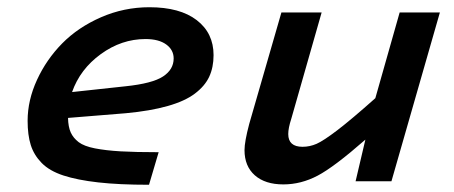

<svg xmlns="http://www.w3.org/2000/svg" viewBox="-20 -506 1268 536"><path d="M422.9 -81.1 396 9.8Q312.5 9.8 254.2 3.2Q195.8 -3.4 157 -16.1Q118.2 -28.8 96.4 -51Q74.7 -73.2 65.9 -101.1Q57.1 -128.9 57.1 -168.9Q57.1 -226.1 83.3 -283Q109.4 -339.8 153.6 -384.8Q197.8 -429.7 262 -457.8Q326.2 -485.8 397 -485.8Q482.4 -485.8 529.3 -449.7Q576.2 -413.6 576.2 -352.1Q576.2 -317.9 564 -291.7Q551.8 -265.6 523.9 -244.6Q496.1 -223.6 448 -210Q399.9 -196.3 331.1 -189.9L169.9 -176.8Q170.4 -151.9 177.5 -136.2Q184.6 -120.6 199.7 -109.1Q214.8 -97.7 245.1 -91.8Q275.4 -85.9 316.7 -83.5Q357.9 -81.1 422.9 -81.1ZM386.2 -397Q319.3 -397 261.5 -355Q203.6 -313 181.2 -249L330.1 -265.1Q405.3 -272.9 435.1 -292.5Q464.8 -312 464.8 -342.8Q464.8 -366.7 444.1 -381.8Q423.3 -397 386.2 -397Z M972.7 0 1000 -116.2Q913.1 -40 866.7 -15.6Q820.3 8.8 771 8.8Q720.2 8.8 691.4 -16.6Q662.6 -42 662.6 -86.9Q662.6 -110.4 675.8 -160.2L765.6 -471.2H877.9L793 -173.8Q784.7 -148.4 784.7 -131.8Q784.7 -96.2 824.7 -96.2Q844.7 -96.2 863.8 -104.5Q882.8 -112.8 921.9 -142.6Q960.9 -172.4 1027.8 -231.9L1095.7 -471.2H1208L1072.8 0Z"/></svg>

Font: IntelOne Mono Medium
Style: Italic
Weight: 500
Italic angle: -16°
Designer: Fred Shallcrass
Foundry: Frere-Jones Type LLC
Version: Version 1.200;hotconv 1.1.0;makeotfexe 2.6.0;FJTRelease1.2